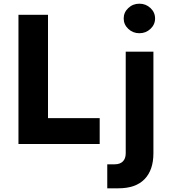

<svg xmlns="http://www.w3.org/2000/svg" viewBox="-20 -780 914 1040"><path d="M240 -700V-140H520V0H80V-700ZM561 110H601Q630 110 645.5 94.5Q661 79 661 50V-500H811V50Q811 141 763 190.5Q715 240 621 240H561ZM650 -680Q650 -713 675 -736.5Q700 -760 735 -760Q770 -760 795 -736.5Q820 -713 820 -680Q820 -647 795 -623.5Q770 -600 735 -600Q700 -600 675 -623.5Q650 -647 650 -680Z"/></svg>

Font: Goli Bold
Style: Regular
Weight: 700
Designer: jaikishan Patel
Foundry: MagicType
Version: Version 1.000